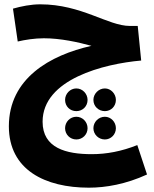

<svg xmlns="http://www.w3.org/2000/svg" viewBox="-20 -597 713 888"><path d="M391 271C469 271 562 255 660 210L615 74C542 103 473 116 404 116C286 116 177 88 177 -34C177 -231 461 -302 633 -317L617 -477H581C479 -477 358 -577 166 -577C123 -577 79 -568 40 -557L62 -405C96 -413 140 -420 183 -420C260 -420 341 -402 403 -385C211 -342 21 -234 21 -13C21 189 189 271 391 271ZM333 -83C362 -83 385 -105 385 -135C385 -163 362 -188 333 -188C304 -188 281 -163 281 -135C281 -105 304 -83 333 -83ZM465 -83C493 -83 516 -105 516 -135C516 -163 493 -188 465 -188C436 -188 412 -163 412 -135C412 -105 436 -83 465 -83ZM333 48C362 48 385 25 385 -4C385 -33 362 -57 333 -57C304 -57 281 -33 281 -4C281 25 304 48 333 48ZM465 48C493 48 516 25 516 -4C516 -33 493 -57 465 -57C436 -57 412 -33 412 -4C412 25 436 48 465 48Z"/></svg>

Font: Noto Sans Arabic UI SmCn XBd
Style: Regular
Weight: 800
Width: 4
Designer: Monotype Design Team, Nadine Chahine and Nizar Qandah
Foundry: Monotype Imaging Inc.
Version: Version 2.010